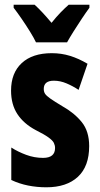

<svg xmlns="http://www.w3.org/2000/svg" viewBox="-20 -786 424 816"><path d="M359 -165Q359 -79 311 -34.5Q263 10 177 10Q137 10 99.5 2.5Q62 -5 28 -21V-159Q56 -141 91 -128Q126 -115 163 -115Q214 -115 214 -157Q214 -168 209 -178.5Q204 -189 186 -202Q168 -215 132 -233Q81 -260 54 -301Q27 -342 27 -401Q27 -476 72.5 -518Q118 -560 200 -560Q241 -560 278 -548.5Q315 -537 352 -515L314 -404Q290 -420 263 -431.5Q236 -443 209 -443Q166 -443 166 -408Q166 -396 171.5 -387.5Q177 -379 194 -367Q211 -355 246 -334Q296 -306 327.5 -267Q359 -228 359 -165ZM133 -606Q124 -625 107 -652.5Q90 -680 71 -707.5Q52 -735 38 -753V-766H127Q158 -738 199 -689Q220 -715 237.5 -733Q255 -751 272 -766H360V-753Q346 -734 328 -707Q310 -680 293 -653Q276 -626 265 -606Z"/></svg>

Font: Noto Sans ExtraCondensed ExtraBold
Style: Regular
Weight: 800
Width: 2
Designer: Monotype Design Team
Foundry: Monotype Imaging Inc.
Version: Version 2.013; ttfautohint (v1.8.4.7-5d5b)